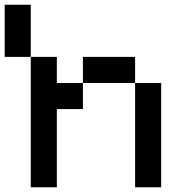

<svg xmlns="http://www.w3.org/2000/svg" viewBox="-20 -798 818 818"><path d="M222.2 -333.3V0H111.1V-555.6H222.2V-444.4H333.3V-333.3ZM666.7 0H555.6V-444.4H666.7ZM555.6 -444.4H333.3V-555.6H555.6ZM111.1 -555.6H0V-777.8H111.1Z"/></svg>

Font: Pixeloid Sans
Style: Regular
Weight: 400
Designer: GGBotNet
Foundry: GGBotNet
Version: 0.5